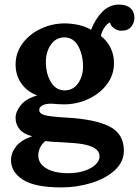

<svg xmlns="http://www.w3.org/2000/svg" viewBox="-20 -571 606 837"><path d="M566 -493Q566 -472 552 -454.5Q538 -437 508 -437Q493 -437 477.5 -447.5Q462 -458 460 -473Q447 -469 434.5 -449.5Q422 -430 420 -414Q448 -392 462.5 -361.5Q477 -331 477 -296Q477 -245 446.5 -204Q416 -163 365.5 -139.5Q315 -116 258 -116L231 -117Q211 -119 201 -119Q179 -119 165 -111.5Q151 -104 151 -92Q151 -75 177 -68.5Q203 -62 274 -58Q395 -51 457.5 -19.5Q520 12 520 86Q520 135 480 171.5Q440 208 377 227Q314 246 248 246Q132 246 80 212.5Q28 179 28 127Q28 96 49.5 68Q71 40 120 23Q82 13 65 -8Q48 -29 48 -57Q48 -85 71 -113Q94 -141 142 -155Q99 -171 73.5 -206.5Q48 -242 48 -290Q48 -341 78.5 -382Q109 -423 158.5 -446Q208 -469 262 -469Q291 -469 323 -462Q355 -455 377 -441Q395 -488 426 -519.5Q457 -551 499 -551Q531 -551 548.5 -535.5Q566 -520 566 -493ZM180 -301Q180 -249 202 -213Q224 -177 262 -177Q299 -177 320.5 -208Q342 -239 342 -280Q342 -332 321 -370Q300 -408 261 -408Q224 -408 202 -376.5Q180 -345 180 -301ZM147 107Q147 142 182 163Q217 184 276 184Q319 184 350 173Q381 162 397.5 145.5Q414 129 414 111Q414 83 380 68.5Q346 54 276 51L246 49Q196 47 178 44Q163 55 155 72Q147 89 147 107Z"/></svg>

Font: Sumana
Style: Bold
Weight: 700
Designer: Cyreal, Alexei Vanyashin (Devanagari), Olga Karpushina (Latin)
Foundry: Cyreal
Version: Version 1.015;PS 001.015;hotconv 1.0.70;makeotf.lib2.5.58329